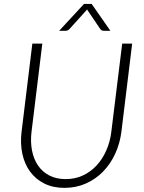

<svg xmlns="http://www.w3.org/2000/svg" viewBox="-20 -924 716 953"><path d="M80 0ZM306 -35Q352.5 -35 391.2 -53Q430 -71 459.2 -102.5Q488.5 -134 507.5 -177Q526.5 -220 532.5 -269.5L586.5 -707.5H636L582.5 -269.5Q575 -211 551.5 -160.2Q528 -109.5 491.2 -72Q454.5 -34.5 406 -13Q357.5 8.5 300 8.5Q243 8.5 200 -13Q157 -34.5 129.5 -72Q102 -109.5 91 -160.2Q80 -211 87 -269.5L140.5 -707.5H190L136.5 -270Q130.5 -220.5 138.8 -177.5Q147 -134.5 168.5 -102.8Q190 -71 224.8 -53Q259.5 -35 306 -35ZM528 -771H495Q491.5 -771 486.8 -772.5Q482 -774 478 -779.5L415 -872.5L412 -877.5Q411 -876 410.2 -874.8Q409.5 -873.5 408.5 -872.5L324.5 -779.5Q319 -774 314 -772.5Q309 -771 305.5 -771H273.5L397 -904.5H435Z"/></svg>

Font: Lato Light
Style: Italic
Weight: 300
Italic angle: -7°
Designer: Lukasz Dziedzic
Foundry: tyPoland Lukasz Dziedzic
Version: Version 2.007; 2014-02-27